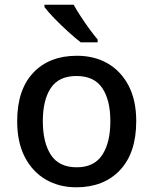

<svg xmlns="http://www.w3.org/2000/svg" viewBox="-20 -786 651 816"><path d="M559 -271Q559 -136 490 -63Q421 10 304 10Q231 10 174.5 -23Q118 -56 85.5 -118.5Q53 -181 53 -271Q53 -404 121 -476.5Q189 -549 307 -549Q381 -549 437.5 -516.5Q494 -484 526.5 -422Q559 -360 559 -271ZM162 -271Q162 -180 196.5 -127.5Q231 -75 306 -75Q380 -75 414.5 -127.5Q449 -180 449 -271Q449 -361 414.5 -412Q380 -463 305 -463Q230 -463 196 -412Q162 -361 162 -271ZM293 -766Q305 -744 323 -716.5Q341 -689 360 -663Q379 -637 395 -618V-606H323Q300 -624 269 -652Q238 -680 210.5 -708.5Q183 -737 169 -756V-766Z"/></svg>

Font: Noto Sans Khmer UI Medium
Style: Regular
Weight: 500
Designer: Danh Hong and the Monotype Design Team
Foundry: Monotype Imaging Inc.
Version: Version 2.002; ttfautohint (v1.8.4.7-5d5b)